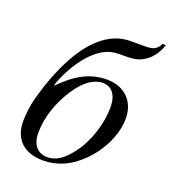

<svg xmlns="http://www.w3.org/2000/svg" viewBox="-128 -779 791 886"><g transform="rotate(20 267.5 -336.0)"><path d="M519 -683C500 -646 477 -645 436 -645H376C180 -645 86 -371 51 -243C42 -209 36 -160 36 -128C36 -41 89 11 183 11C249 11 313 -14 371 -72C437 -137 477 -225 477 -301C477 -389 417 -441 336 -441C295 -441 255 -432 216 -411C173 -388 139 -355 115 -332L113 -333C145 -429 225 -557 322 -569C363 -574 404 -566 441 -579C504 -602 526 -657 535 -683ZM393 -326C393 -250 365 -156 319 -93C280 -39 242 -10 198 -10C151 -10 120 -41 120 -101C120 -180 148 -259 194 -329C234 -389 278 -420 322 -420C365 -420 393 -387 393 -326Z"/></g></svg>

Font: STIXGeneral
Style: Italic
Weight: 400
Italic angle: -16.33°
Designer: MicroPress Inc., with final additions and corrections provided by Coen Hoffman, Elsevier (retired)
Version: Version 1.1.0